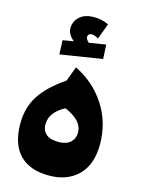

<svg xmlns="http://www.w3.org/2000/svg" viewBox="-130 -935 753 1028"><g transform="rotate(15 246.0 -421.0)"><path d="M26 -210Q26 -299 69 -365.5Q112 -432 206 -496L236 -577Q340 -527 403.5 -430.5Q467 -334 467 -211Q467 -100 407 -40Q347 20 245 20Q138 20 82 -38.5Q26 -97 26 -210ZM337 -241Q337 -276 313 -302.5Q289 -329 239 -351Q201 -332 179 -304Q157 -276 157 -240Q157 -207 179 -187Q201 -167 249 -167Q292 -167 314.5 -188Q337 -209 337 -241ZM365 -658 132 -621 129 -699 189 -709Q153 -738 153 -773Q153 -810 181 -836Q209 -862 262 -862Q304 -862 342 -844L310 -757Q287 -770 273 -770Q263 -770 257 -764.5Q251 -759 251 -751Q251 -738 268 -722L361 -737Z"/></g></svg>

Font: FiraGO Heavy
Style: Italic
Weight: 900
Italic angle: -8°
Designer: bBox Type GmbH
Foundry: bBox Type GmbH
Version: Version 1.001